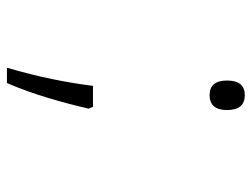

<svg xmlns="http://www.w3.org/2000/svg" viewBox="-104 -474 709 540"><g transform="rotate(90 250.0 -204.5)"><path d="M248 -440Q207 -440 207 -489Q207 -539 248 -539Q290 -539 290 -489Q290 -440 248 -440ZM171 130Q191 61 203 2.5Q215 -56 222 -112H281L286 -100Q274 -46 255.5 15.5Q237 77 214 130Z"/></g></svg>

Font: Noto Sans Mono ExtraCondensed Light
Style: Regular
Weight: 300
Width: 2
Designer: Monotype Design Team
Foundry: Monotype Imaging Inc.
Version: Version 2.014; ttfautohint (v1.8.4.7-5d5b)